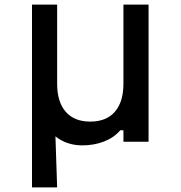

<svg xmlns="http://www.w3.org/2000/svg" viewBox="-20 -620 790 840"><path d="M140 -224 230 -254Q230 -174 267.5 -131Q305 -88 375 -88Q445 -88 482.5 -131Q520 -174 520 -254V-600H630V0H520V-50H506Q479 -18 435.5 -1Q392 16 340 16Q281 16 235.5 -14Q190 -44 165 -98.5Q140 -153 140 -224ZM120 -600H230V-254V-100H220L230 200H120Z"/></svg>

Font: Martian Mono sWd Rg
Style: Regular
Weight: 400
Width: 6
Monospace: yes
Designer: Roman Shamin
Foundry: Evil Martians
Version: Version 1.000